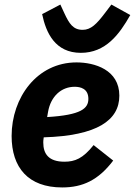

<svg xmlns="http://www.w3.org/2000/svg" viewBox="-20 -811 592 843"><path d="M335 -579C444 -579 504 -660 552 -745L469 -791L441 -754C404 -705 379 -680 343 -680C301 -680 284 -707 263 -752L245 -791L165 -749C182 -667 222 -579 335 -579ZM253 12C343 12 412 -20 477 -106L391 -174C344 -115 309 -101 263 -101C194 -101 170 -135 170 -185C170 -190 170 -196 172 -208C407 -215 504 -283 504 -391C504 -505 395 -537 316 -537C142 -537 31 -382 31 -214C31 -75 104 12 253 12ZM308 -430C333 -430 368 -422 368 -377C368 -335 337 -306 187 -297L191 -320C203 -388 249 -430 308 -430Z"/></svg>

Font: LVC Sans
Style: Bold Italic
Weight: 700
Italic angle: -11.31°
Designer: Mike Abbink, Paul van der Laan, Pieter van Rosmalen
Foundry: Bold Monday
Version: Version 3.0